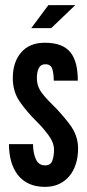

<svg xmlns="http://www.w3.org/2000/svg" viewBox="-20 -722 340 750"><path d="M156 8Q120.5 8 94 -4Q67.5 -16 50 -38.2Q32.5 -60.5 23.8 -91Q15 -121.5 15 -159H109Q109 -125.5 119.8 -100.8Q130.5 -76 156 -76Q178 -76 184.5 -94.5Q191 -113 191 -137Q191 -165 169.2 -194.2Q147.5 -223.5 124 -246.5Q83.5 -286.5 56.8 -325.5Q30 -364.5 30 -417Q30 -479 62.5 -517Q95 -555 155 -555Q191 -555 215.8 -545.5Q240.5 -536 255.5 -517Q270.5 -498 277.2 -470.5Q284 -443 284 -407H190Q190 -433 184.5 -452Q179 -471 157 -471Q139 -471 131.5 -455.8Q124 -440.5 124 -417Q124 -389.5 137.2 -368.2Q150.5 -347 181.5 -316.5Q220.5 -278.5 252.8 -235.5Q285 -192.5 285 -142Q285 -109 276.2 -81.5Q267.5 -54 250.8 -34Q234 -14 210.2 -3Q186.5 8 156 8ZM102 -612 169 -702H274L180 -612Z"/></svg>

Font: League Gothic
Style: Regular
Weight: 400
Designer: The League of Moveable Type
Version: Version 2.001